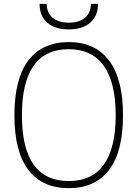

<svg xmlns="http://www.w3.org/2000/svg" viewBox="-20 -969 715 999"><path d="M338 -816Q266 -816 226 -851Q186 -886 186 -949H223Q223 -903 253.5 -877Q284 -851 338 -851Q392 -851 422.5 -877Q453 -903 453 -949H490Q490 -886 449.5 -851Q409 -816 338 -816ZM338 10Q200 10 127.5 -85Q55 -180 55 -369Q55 -559 127.5 -654.5Q200 -750 338 -750Q475 -750 547.5 -654Q620 -558 620 -369Q620 -180 547.5 -85Q475 10 338 10ZM338 -27Q459 -27 520.5 -113Q582 -199 582 -369Q582 -540 520 -626.5Q458 -713 338 -713Q94 -713 94 -369Q94 -27 338 -27Z"/></svg>

Font: Encode Sans Narrow
Style: Thin
Weight: 250
Designer: Pablo Impallari, Andres Torresi
Foundry: Pablo Impallari, Andres Torresi
Version: Version 1.000; ttfautohint (v1.00) -l 8 -r 50 -G 200 -x 14 -